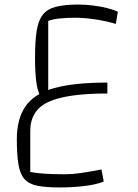

<svg xmlns="http://www.w3.org/2000/svg" viewBox="-20 -501 606 844"><path d="M242 323Q181 323 144 315.5Q107 308 87.5 286Q68 264 61 221.5Q54 179 54 111Q54 20 93 -35Q132 -90 219 -114Q306 -138 452 -138V-90Q273 -90 193 -53Q113 -16 113 75V255Q141 260 175.5 262.5Q210 265 265 265Q297 265 332.5 260Q368 255 426 244L436 297Q405 310 353 316.5Q301 323 242 323ZM169 -61Q148 -86 141 -131Q134 -176 134 -247Q134 -318 141 -364Q148 -410 167.5 -435.5Q187 -461 225 -471Q263 -481 324 -481Q354 -481 387.5 -477Q421 -473 451 -465.5Q481 -458 498 -449L489 -396Q445 -409 397.5 -416Q350 -423 309 -423Q275 -423 244 -420Q213 -417 192 -409V-78Z"/></svg>

Font: Changa ExtraLight
Style: Regular
Weight: 250
Designer: Eduardo Rodriguez Tunni
Foundry: Eduardo Rodriguez Tunni
Version: Version 3.002; ttfautohint (v1.8.2)